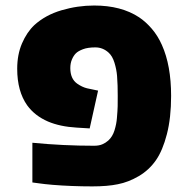

<svg xmlns="http://www.w3.org/2000/svg" viewBox="-20 -662 679 692"><path d="M312.5 9.8Q276.4 9.8 238.5 8.3Q200.7 6.8 169.7 4.2Q138.7 1.5 122.1 -1L96.7 -4.4V-147.5Q152.3 -142.1 208 -139.4Q263.7 -136.7 319.3 -136.7Q336.4 -136.7 348.6 -141.8Q360.8 -147 370.1 -155.3Q385.7 -169.4 392.8 -192.6Q399.9 -215.8 401.4 -236.8Q403.8 -264.6 404.1 -279.3Q404.3 -293.9 404.3 -316.4Q404.3 -338.9 403.8 -353.5Q403.3 -368.2 401.9 -388.7Q399.9 -412.1 392.6 -435.8Q385.3 -459.5 372.1 -471.7Q351.1 -491.2 323.7 -491.2Q296.4 -491.2 279.1 -484.6Q261.7 -478 253.4 -469.7Q245.1 -461.4 239.3 -447.8Q233.4 -434.1 233.4 -416.5Q233.4 -378.4 257.8 -360.8Q275.9 -348.1 293.5 -343.8L333.5 -335.4L303.2 -199.2L255.9 -202.1Q196.3 -205.6 152.8 -224.1Q105.5 -244.6 78.1 -282.2Q42 -333 42 -414.1Q42 -465.3 59.3 -505.6Q76.7 -545.9 103.5 -571.3Q143.6 -607.9 201.7 -625Q259.8 -642.1 319.3 -642.1Q417 -642.1 481.4 -599.6Q504.9 -584 526.9 -558.6Q548.8 -533.2 563.5 -500Q596.7 -426.3 596.7 -316.4Q596.7 -237.3 581.5 -178.5Q566.4 -119.6 542 -84.5Q517.1 -48.8 480 -27.1Q442.9 -5.4 404.8 2Q367.7 9.8 312.5 9.8Z"/></svg>

Font: Open Sans ExtraBold
Style: Regular
Weight: 800
Designer: Monotype Design Team
Foundry: Monotype Imaging Inc.
Version: Version 3.003; ttfautohint (v1.8.4)